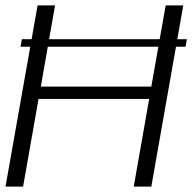

<svg xmlns="http://www.w3.org/2000/svg" viewBox="-22 -695 716 715"><path d="M54.5 -521H669L674 -549H59.5ZM-1.5 0H64L121.5 -326.5H533.5L476 0H541.5L660.5 -675H595L541.5 -372.5H130L183 -675H118Z"/></svg>

Font: Anybody SemiExpanded Light
Style: Italic
Weight: 300
Width: 6
Italic angle: -10°
Version: Version 1.113;gftools[0.9.25]